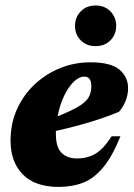

<svg xmlns="http://www.w3.org/2000/svg" viewBox="-20 -684 501 718"><path d="M430.5 -174.5Q400.5 -100 366.5 -58.8Q332.5 -17.5 291.8 -1.2Q251 15 199.5 15Q111.5 15 65.5 -31.5Q19.5 -78 19.5 -157.5Q19.5 -223.5 44.2 -277.2Q69 -331 111.2 -370Q153.5 -409 206.8 -430Q260 -451 317.5 -451Q394.5 -451 426.8 -423.5Q459 -396 459 -354.5Q459 -330 449.8 -306.8Q440.5 -283.5 425 -266Q376.5 -245.5 314.8 -227Q253 -208.5 189 -194.5Q189 -188.5 189 -182.5Q189 -133.5 210.2 -112.5Q231.5 -91.5 267.5 -91.5Q307.5 -91.5 337.5 -109.5Q367.5 -127.5 397.5 -174.5ZM295.5 -397.5Q275.5 -397.5 255.5 -378Q235.5 -358.5 219.5 -325Q203.5 -291.5 195.5 -249Q248 -270 275.2 -286.8Q302.5 -303.5 312 -321Q321.5 -338.5 321.5 -362Q321.5 -397.5 295.5 -397.5ZM337.5 -511.5Q303.5 -511.5 282 -533.2Q260.5 -555 260.5 -587Q260.5 -619.5 282 -641.5Q303.5 -663.5 337.5 -663.5Q371.5 -663.5 393 -641.5Q414.5 -619.5 414.5 -587Q414.5 -555 393 -533.2Q371.5 -511.5 337.5 -511.5Z"/></svg>

Font: Newsreader 16pt ExtraBold
Style: Italic
Weight: 800
Italic angle: -17°
Designer: Hugues Gentile
Foundry: Production Type
Version: Version 1.003; ttfautohint (v1.8.3)